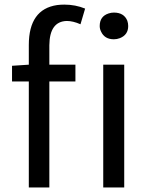

<svg xmlns="http://www.w3.org/2000/svg" viewBox="-20 -829 659 849"><path d="M107.4 -543V-629.9Q107.4 -788.1 232.4 -806.6Q248 -808.6 264.6 -808.6Q313.5 -808.6 356.4 -791L335.9 -721.7Q302.7 -736.3 275.4 -736.3Q199.2 -734.4 198.2 -628.9V-543H313.5V-468.8H198.2V0H107.4V-468.8H33.2V-538.1ZM436.5 0V-543H529.3V0ZM483.4 -773.4Q528.3 -773.4 543 -737.3Q546.9 -725.6 546.9 -713.9Q546.9 -674.8 509.8 -660.2Q497.1 -655.3 483.4 -655.3Q442.4 -655.3 426.8 -689.5Q420.9 -701.2 420.9 -713.9Q420.9 -756.8 460 -769.5Q471.7 -773.4 483.4 -773.4Z"/></svg>

Font: Taipei Sans TC Beta
Style: Regular
Weight: 400
Designer: JT Foundry
Foundry: JT Foundry
Version: Version 1.000